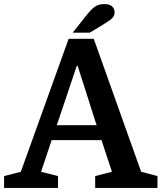

<svg xmlns="http://www.w3.org/2000/svg" viewBox="-33 -920 791 940"><path d="M406 -760 453 -788C515 -826 528 -834 528 -861C528 -881 513 -900 481 -900C443 -900 427 -892 383 -836L323 -760ZM433 -58V0H738V-58L658 -79L426 -730H303L69 -79L-13 -58V0H251V-58L168 -79L220 -234H464L515 -79ZM347 -598 440 -307H245L343 -598Z"/></svg>

Font: Domine
Style: Bold
Weight: 700
Designer: Pablo Impallari, Rodrigo Fuenzalida, Brenda Gallo
Foundry: Pablo Impallari, Rodrigo Fuenzalida, Brenda Gallo
Version: Version 2.000